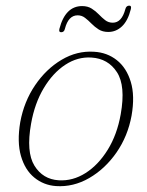

<svg xmlns="http://www.w3.org/2000/svg" viewBox="-20 -636 510 664"><path d="M305.5 -457Q350.5 -454.5 384 -428Q417.5 -401.5 432.2 -353.2Q447 -305 435 -236Q422 -165 382.8 -108.5Q343.5 -52 288.5 -20.2Q233.5 11.5 173.5 7.5Q131 4.5 98.8 -21.8Q66.5 -48 52.5 -96.5Q38.5 -145 50 -213.5Q63 -284.5 101.2 -341Q139.5 -397.5 193 -429.2Q246.5 -461 305.5 -457ZM183 -12.5Q231.5 -9.5 275.8 -37.5Q320 -65.5 352.5 -118Q385 -170.5 397.5 -241Q415 -339 384.5 -386.2Q354 -433.5 296 -437Q248.5 -440 205.8 -412Q163 -384 131.5 -331.5Q100 -279 87.5 -208.5Q70 -110.5 99 -63.2Q128 -16 183 -12.5ZM354.5 -525.5Q335 -525.5 321.2 -534.2Q307.5 -543 296.5 -554.2Q285.5 -565.5 274.2 -574.2Q263 -583 248.5 -583Q216.5 -583 204.5 -536.5Q202 -524.5 191.5 -524.5Q182.5 -524.5 185.5 -536.5Q206 -615 264 -615Q283.5 -615 297.2 -606.2Q311 -597.5 321.8 -586.2Q332.5 -575 343.8 -566.2Q355 -557.5 370 -557.5Q401 -557.5 413.5 -604.5Q416.5 -616.5 427 -616.5Q435.5 -616.5 432.5 -604.5Q422.5 -564.5 402 -545Q381.5 -525.5 354.5 -525.5Z"/></svg>

Font: Fraunces 9pt S000 Thin
Style: Italic
Weight: 100
Italic angle: -16°
Version: Version 1.000; ttfautohint (v1.8.3)